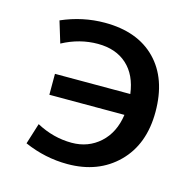

<svg xmlns="http://www.w3.org/2000/svg" viewBox="-85 -614 705 709"><g transform="rotate(15 267.0 -260.0)"><path d="M102 -220V-300H390Q381 -371 338.5 -409.5Q296 -448 227 -448Q157 -448 92 -413L67 -495Q147 -530 232 -530Q357 -530 427 -458.5Q497 -387 497 -260Q497 -136 423.5 -63Q350 10 232 10Q147 10 67 -25L92 -105Q157 -70 227 -70Q290 -70 334.5 -110Q379 -150 389 -220Z"/></g></svg>

Font: M PLUS 1p Medium
Style: Regular
Weight: 500
Version: Version 1.062